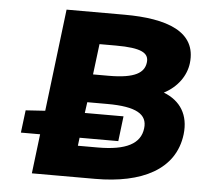

<svg xmlns="http://www.w3.org/2000/svg" viewBox="-49 -705 794 756"><g transform="rotate(5 348.0 -327.0)"><path d="M279 -156H432L444 -255H291L297 -298H376C491 -298 536 -271 529 -215C522 -154 466 -124 354 -124H275ZM390 -530C491 -530 522 -512 517 -474C512 -434 477 -409 372 -409H310L325 -530ZM686 -486C701 -612 581 -654 413 -654H184L135 -250L58 -245L47 -156H123L104 0H354C538 0 669 -64 686 -205C695 -282 661 -336 594 -362C648 -390 680 -437 686 -486Z"/></g></svg>

Font: Falling Sky
Style: ExBdObl
Weight: 400
Designer: Paul D. Hunt
Foundry: Adobe Systems Incorporated
Version: Version 1.02